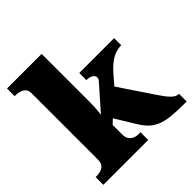

<svg xmlns="http://www.w3.org/2000/svg" viewBox="-198 -915 1071 1071"><g transform="rotate(-45 337.0 -380.0)"><path d="M369.6 -61V0H15.6V-61H30.8Q38.1 -61 54.7 -64.9Q69.8 -68.8 81.8 -81.5Q93.8 -94.2 93.8 -121.1V-643.1Q93.8 -668 81.5 -679.7Q69.3 -690.9 54 -695.1Q38.6 -699.2 30.8 -699.2H15.6V-759.8H288.6V-378.9Q288.6 -354 286.6 -326.9Q284.7 -299.8 282.7 -286.1L409.7 -430.2Q413.6 -436 414.6 -440.9Q415.5 -445.8 415.5 -448.2Q415.5 -460.9 401.1 -470.5Q386.7 -480 361.8 -480V-536.1H636.7V-480Q601.6 -480 568.1 -462.4Q534.7 -444.8 495.6 -400.9L446.8 -344.2L579.6 -146Q593.8 -125 605.7 -109.1Q617.7 -93.3 628.4 -82.5Q649.9 -61 668.5 -61H672.9V0H658.7Q595.7 0 552.7 -4.4Q509.8 -8.8 480.5 -21Q450.7 -33.2 429.2 -53.7Q407.7 -74.2 387.7 -106.9L315.4 -225.1L288.6 -199.2V-125Q288.6 -97.2 300.8 -83.5Q312.5 -69.8 327.1 -65.4Q341.8 -61 350.6 -61Z"/></g></svg>

Font: Koh Santepheap Black
Style: Regular
Weight: 900
Designer: Danh Hong
Version: Version 2.002; ttfautohint (v1.8.3)